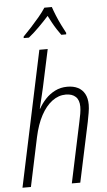

<svg xmlns="http://www.w3.org/2000/svg" viewBox="-64 -1032 599 1073"><g transform="rotate(-5 235.5 -496.0)"><path d="M17.6 0 178.7 -759.8H225.6L180.2 -548.3Q175.8 -529.3 171.1 -509.3Q166.5 -489.3 161.6 -469.5Q156.7 -449.7 152.3 -431.2H154.3Q169.9 -459.5 193.1 -484.4Q216.3 -509.3 247.3 -524.9Q278.3 -540.5 315.9 -540.5Q350.6 -540.5 375.2 -528.1Q399.9 -515.6 413.3 -491Q426.8 -466.3 426.8 -429.7Q426.8 -410.6 422.4 -384.8Q418 -358.9 413.1 -334.5L341.8 0H294.4L366.2 -338.4Q371.6 -361.3 375.2 -383.3Q378.9 -405.3 378.9 -423.3Q378.9 -460.4 359.1 -479Q339.4 -497.6 303.7 -497.6Q263.2 -497.6 227.5 -471.2Q191.9 -444.8 165 -395Q138.2 -345.2 123 -274.4L64.9 0ZM97.2 -832.5 97.7 -840.8Q118.2 -861.3 142.3 -887.7Q166.5 -914.1 189.5 -941.4Q212.4 -968.8 227.1 -991.7H269Q275.9 -970.7 287.4 -942.6Q298.8 -914.6 312.5 -887Q326.2 -859.4 336.4 -840.8L335.4 -832.5H308.1Q296.9 -847.7 284.9 -866.2Q272.9 -884.8 262 -904.8Q251 -924.8 241.2 -944.3Q215.3 -915.5 185.8 -886Q156.2 -856.4 126.5 -832.5Z"/></g></svg>

Font: Open Sans SemiCondensed Light
Style: Italic
Weight: 300
Width: 4
Italic angle: -12°
Designer: Monotype Design Team
Foundry: Monotype Imaging Inc.
Version: Version 3.000